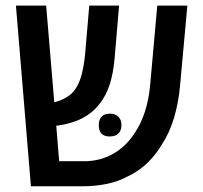

<svg xmlns="http://www.w3.org/2000/svg" viewBox="-20 -650 708 670"><path d="M87.9 0 35.6 -630.4H141.1L169.4 -293Q192.4 -298.8 211.4 -310.1Q230.5 -321.3 242.7 -338.9Q257.3 -359.9 265.1 -390.4Q272.9 -420.9 276.9 -460L291.5 -630.4H395.5L379.9 -445.8Q375 -393.1 362.8 -355Q350.6 -316.9 327.1 -287.1Q302.7 -255.9 268.1 -237.8Q233.4 -219.7 183.1 -211.9Q181.6 -211.9 179.7 -211.7Q177.7 -211.4 176.3 -211.4L186.5 -87.4H273.9Q329.1 -87.4 374.8 -113.3Q420.4 -139.2 451.2 -187.5Q494.6 -252.9 503.9 -352.5L528.8 -630.4H633.8L608.4 -351.6Q603 -291.5 587.2 -238.5Q571.3 -185.5 544.4 -145Q524.4 -110.8 494.9 -82Q465.3 -53.2 425.3 -34.2Q391.6 -16.1 351.8 -8.1Q312 0 268.6 0ZM362.8 -173.8Q324.7 -173.8 324.7 -213.4Q324.7 -232.9 334.7 -243.2Q344.7 -253.4 363.3 -253.4Q382.3 -253.4 393.1 -242.7Q403.8 -231.9 403.8 -213.4Q403.8 -194.3 393.1 -184.1Q382.3 -173.8 362.8 -173.8Z"/></svg>

Font: Open Sans SemiCondensed SemiBold
Style: Regular
Weight: 600
Width: 4
Designer: Monotype Design Team
Foundry: Monotype Imaging Inc.
Version: Version 3.000